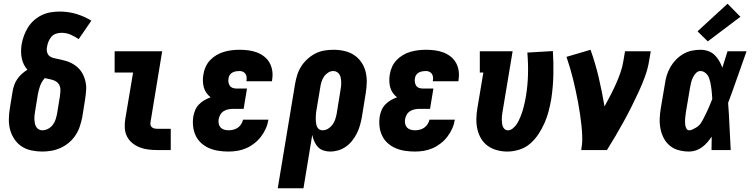

<svg xmlns="http://www.w3.org/2000/svg" viewBox="-20 -805 4040 1030"><path d="M207 8Q178 8 149 2Q120 -4 97 -19Q74 -34 58 -57.5Q42 -81 34.5 -108Q27 -135 27.5 -165Q28 -195 33 -225L48 -317Q51 -334 57 -350.5Q63 -367 73.5 -382Q84 -397 97.5 -409Q111 -421 127 -431Q115 -444 107.5 -460Q100 -476 96.5 -493.5Q93 -511 93 -529.5Q93 -548 96 -567Q100 -590 108.5 -613.5Q117 -637 130.5 -658.5Q144 -680 163.5 -697Q183 -714 205.5 -724.5Q228 -735 252 -739Q276 -743 300 -743Q347 -743 390 -730Q433 -717 470 -694L402 -595Q382 -609 359 -619Q336 -629 309 -629Q295 -629 280 -624Q265 -619 255 -607Q245 -595 239.5 -580.5Q234 -566 232 -552Q229 -537 233.5 -522.5Q238 -508 250 -501Q262 -494 276.5 -491.5Q291 -489 305.5 -485.5Q320 -482 334 -478Q348 -474 361 -467.5Q374 -461 385 -453Q396 -445 405.5 -434.5Q415 -424 422 -411.5Q429 -399 433.5 -385.5Q438 -372 440.5 -357.5Q443 -343 442.5 -328Q442 -313 440 -298Q438 -283 436 -268L421 -175Q416 -151 408 -126.5Q400 -102 385.5 -80Q371 -58 350.5 -40.5Q330 -23 306 -12Q282 -1 257 3.5Q232 8 207 8ZM207 -106Q223 -106 238 -114Q253 -122 263 -135Q273 -148 278 -163.5Q283 -179 286 -194L301 -286Q303 -300 304 -313.5Q305 -327 302 -339Q299 -351 290.5 -360Q282 -369 270 -373.5Q258 -378 245.5 -380.5Q233 -383 220 -386Q212 -377 205.5 -366Q199 -355 195 -344Q191 -333 188 -321.5Q185 -310 183 -298L168 -206Q166 -195 165 -184.5Q164 -174 164.5 -163.5Q165 -153 167 -143Q169 -133 174 -124.5Q179 -116 188 -111Q197 -106 207 -106Z M824 0Q800 0 775.5 -3Q751 -6 729.5 -14.5Q708 -23 690 -37.5Q672 -52 661.5 -72.5Q651 -93 649.5 -117.5Q648 -142 652 -166L694 -416H595V-530H850L787 -147Q786 -140 788 -133Q790 -126 796 -121.5Q802 -117 809 -115.5Q816 -114 824 -114H896V0Z M1206 8Q1179 8 1152.5 4Q1126 0 1102.5 -10Q1079 -20 1060 -37Q1041 -54 1030 -77Q1019 -100 1016 -126.5Q1013 -153 1017 -180Q1020 -197 1027 -214Q1034 -231 1047 -244.5Q1060 -258 1076.5 -267.5Q1093 -277 1110 -283Q1097 -293 1087.5 -306.5Q1078 -320 1073.5 -336Q1069 -352 1068.5 -370Q1068 -388 1071 -405Q1074 -426 1083 -446Q1092 -466 1107 -482Q1122 -498 1141.5 -509.5Q1161 -521 1182 -527Q1203 -533 1223.5 -535.5Q1244 -538 1265 -538Q1289 -538 1312.5 -535Q1336 -532 1357.5 -524Q1379 -516 1397 -502Q1415 -488 1426 -468.5Q1437 -449 1440.5 -425.5Q1444 -402 1440 -378Q1440 -376 1439.5 -373.5Q1439 -371 1439 -369H1302Q1302 -370 1302 -370.5Q1302 -371 1302 -372Q1304 -381 1303 -391Q1302 -401 1297 -408.5Q1292 -416 1283.5 -420Q1275 -424 1265 -424Q1256 -424 1246.5 -422.5Q1237 -421 1228 -416.5Q1219 -412 1213 -403.5Q1207 -395 1206 -385Q1204 -375 1205.5 -364.5Q1207 -354 1212.5 -345.5Q1218 -337 1228 -333.5Q1238 -330 1248 -330H1305L1287 -221H1230Q1218 -221 1205 -218.5Q1192 -216 1180.5 -209Q1169 -202 1162 -190Q1155 -178 1153 -165Q1151 -153 1153.5 -141Q1156 -129 1163.5 -121Q1171 -113 1182.5 -109.5Q1194 -106 1206 -106Q1218 -106 1231 -109Q1244 -112 1255 -119.5Q1266 -127 1273.5 -138.5Q1281 -150 1284 -163H1420Q1416 -138 1406 -115.5Q1396 -93 1380.5 -72.5Q1365 -52 1344.5 -36Q1324 -20 1301 -10Q1278 0 1254 4Q1230 8 1206 8Z M1470 205 1563 -355Q1567 -379 1574.5 -403Q1582 -427 1596 -449Q1610 -471 1630 -489Q1650 -507 1673 -518.5Q1696 -530 1721 -534Q1746 -538 1770 -538Q1799 -538 1827.5 -531.5Q1856 -525 1879 -510Q1902 -495 1918 -472Q1934 -449 1941 -421.5Q1948 -394 1947.5 -364.5Q1947 -335 1942 -305L1921 -175Q1917 -154 1911 -132.5Q1905 -111 1894.5 -90Q1884 -69 1869.5 -50.5Q1855 -32 1836 -18.5Q1817 -5 1795 1.5Q1773 8 1751 8Q1732 8 1714.5 2Q1697 -4 1685 -17Q1673 -30 1666 -46.5Q1659 -63 1655 -81L1608 205ZM1710 -106Q1726 -106 1740 -114.5Q1754 -123 1763.5 -136Q1773 -149 1778 -164Q1783 -179 1786 -194L1807 -324Q1809 -335 1810 -345.5Q1811 -356 1810.5 -366.5Q1810 -377 1808 -387Q1806 -397 1801 -405.5Q1796 -414 1787 -419Q1778 -424 1768 -424Q1753 -424 1739.5 -415Q1726 -406 1717.5 -393Q1709 -380 1704.5 -365.5Q1700 -351 1698 -336L1679 -222Q1677 -213 1676 -204.5Q1675 -196 1674.5 -187Q1674 -178 1674 -169.5Q1674 -161 1674.5 -152.5Q1675 -144 1677 -136Q1679 -128 1683 -121Q1687 -114 1694.5 -110Q1702 -106 1710 -106Z M2206 8Q2179 8 2152.5 4Q2126 0 2102.5 -10Q2079 -20 2060 -37Q2041 -54 2030 -77Q2019 -100 2016 -126.5Q2013 -153 2017 -180Q2020 -197 2027 -214Q2034 -231 2047 -244.5Q2060 -258 2076.5 -267.5Q2093 -277 2110 -283Q2097 -293 2087.5 -306.5Q2078 -320 2073.5 -336Q2069 -352 2068.5 -370Q2068 -388 2071 -405Q2074 -426 2083 -446Q2092 -466 2107 -482Q2122 -498 2141.5 -509.5Q2161 -521 2182 -527Q2203 -533 2223.5 -535.5Q2244 -538 2265 -538Q2289 -538 2312.5 -535Q2336 -532 2357.5 -524Q2379 -516 2397 -502Q2415 -488 2426 -468.5Q2437 -449 2440.5 -425.5Q2444 -402 2440 -378Q2440 -376 2439.5 -373.5Q2439 -371 2439 -369H2302Q2302 -370 2302 -370.5Q2302 -371 2302 -372Q2304 -381 2303 -391Q2302 -401 2297 -408.5Q2292 -416 2283.5 -420Q2275 -424 2265 -424Q2256 -424 2246.5 -422.5Q2237 -421 2228 -416.5Q2219 -412 2213 -403.5Q2207 -395 2206 -385Q2204 -375 2205.5 -364.5Q2207 -354 2212.5 -345.5Q2218 -337 2228 -333.5Q2238 -330 2248 -330H2305L2287 -221H2230Q2218 -221 2205 -218.5Q2192 -216 2180.5 -209Q2169 -202 2162 -190Q2155 -178 2153 -165Q2151 -153 2153.5 -141Q2156 -129 2163.5 -121Q2171 -113 2182.5 -109.5Q2194 -106 2206 -106Q2218 -106 2231 -109Q2244 -112 2255 -119.5Q2266 -127 2273.5 -138.5Q2281 -150 2284 -163H2420Q2416 -138 2406 -115.5Q2396 -93 2380.5 -72.5Q2365 -52 2344.5 -36Q2324 -20 2301 -10Q2278 0 2254 4Q2230 8 2206 8Z M2701 8Q2673 8 2645.5 0.5Q2618 -7 2596.5 -22.5Q2575 -38 2561 -61.5Q2547 -85 2541 -111.5Q2535 -138 2535.5 -167Q2536 -196 2541 -225L2573 -416H2554V-530H2730L2676 -206Q2674 -196 2673 -186Q2672 -176 2672 -166Q2672 -156 2673 -146Q2674 -136 2677 -127.5Q2680 -119 2687 -112.5Q2694 -106 2705 -106Q2718 -106 2729.5 -115Q2741 -124 2749 -135Q2757 -146 2763 -158.5Q2769 -171 2774 -183.5Q2779 -196 2783 -209Q2787 -222 2790 -234.5Q2793 -247 2796 -260Q2799 -273 2801 -286Q2811 -346 2812.5 -405Q2814 -464 2809 -523L2946 -531Q2950 -466 2948.5 -401.5Q2947 -337 2937 -272Q2931 -239 2923 -208Q2915 -177 2901.5 -146Q2888 -115 2869 -86Q2850 -57 2824 -34.5Q2798 -12 2765.5 -2Q2733 8 2701 8Z M3098 0Q3104 -33 3103.5 -65.5Q3103 -98 3099.5 -130Q3096 -162 3091.5 -193.5Q3087 -225 3081 -256.5Q3075 -288 3068.5 -318.5Q3062 -349 3054.5 -379.5Q3047 -410 3038 -440.5Q3029 -471 3019 -500L3148 -538Q3174 -465 3192 -388.5Q3210 -312 3223 -234Q3239 -263 3254.5 -293Q3270 -323 3283.5 -353Q3297 -383 3308 -414Q3319 -445 3324 -477L3333 -530H3471L3462 -477Q3455 -435 3440 -394Q3425 -353 3406.5 -313Q3388 -273 3368 -233Q3348 -193 3326.5 -154Q3305 -115 3282.5 -76.5Q3260 -38 3236 0Z M3677 8Q3649 8 3622 1Q3595 -6 3574.5 -22.5Q3554 -39 3541.5 -62.5Q3529 -86 3523.5 -113Q3518 -140 3519 -168Q3520 -196 3525 -225L3547 -355Q3550 -378 3557 -401Q3564 -424 3576.5 -445.5Q3589 -467 3606.5 -485Q3624 -503 3645.5 -515.5Q3667 -528 3690.5 -533Q3714 -538 3738 -538Q3759 -538 3779 -531Q3799 -524 3813.5 -510Q3828 -496 3838 -478.5Q3848 -461 3855 -442Q3862 -464 3869 -486Q3876 -508 3883 -530H3985Q3960 -461 3936 -391.5Q3912 -322 3886 -253Q3891 -190 3893.5 -126.5Q3896 -63 3900 0H3797Q3797 -18 3797.5 -36Q3798 -54 3798 -72Q3787 -56 3774.5 -41.5Q3762 -27 3746.5 -15.5Q3731 -4 3713 2Q3695 8 3677 8ZM3677 -106Q3686 -106 3694 -110Q3702 -114 3710.5 -118.5Q3719 -123 3726 -129Q3733 -135 3738.5 -142.5Q3744 -150 3748.5 -158.5Q3753 -167 3757 -175Q3761 -183 3765 -191Q3769 -199 3773 -207.5Q3777 -216 3780.5 -224Q3784 -232 3787.5 -240.5Q3791 -249 3794.5 -257.5Q3798 -266 3801 -274Q3800 -286 3799.5 -297Q3799 -308 3797.5 -319Q3796 -330 3794.5 -341.5Q3793 -353 3790.5 -363.5Q3788 -374 3784.5 -384.5Q3781 -395 3774.5 -403.5Q3768 -412 3758.5 -418Q3749 -424 3738 -424Q3724 -424 3713.5 -413Q3703 -402 3697 -389Q3691 -376 3687.5 -362.5Q3684 -349 3682 -336L3660 -206Q3659 -197 3657.5 -187.5Q3656 -178 3655.5 -168.5Q3655 -159 3655 -149.5Q3655 -140 3656.5 -131.5Q3658 -123 3663 -114.5Q3668 -106 3677 -106ZM3777 -583 3722 -637 3883 -785 3952 -715Z"/></svg>

Font: Iosevka Slab Heavy Oblique
Style: Regular
Weight: 900
Italic angle: -9°
Monospace: yes
Designer: Belleve Invis
Foundry: Belleve Invis
Version: Version 11.1.1; ttfautohint (v1.8.3)